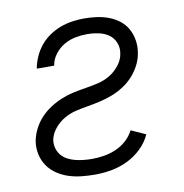

<svg xmlns="http://www.w3.org/2000/svg" viewBox="-66 -591 632 661"><g transform="rotate(-10 250.0 -260.0)"><path d="M214 8Q191 8 167.5 5.5Q144 3 122.5 -4Q101 -11 82.5 -23.5Q64 -36 51.5 -54Q39 -72 34 -95Q29 -118 33 -142Q37 -163 47.5 -183.5Q58 -204 73.5 -220.5Q89 -237 108.5 -249.5Q128 -262 149 -270.5Q170 -279 191.5 -283.5Q213 -288 235 -291.5Q257 -295 278.5 -300Q300 -305 319.5 -316.5Q339 -328 354 -347Q369 -366 372 -387Q376 -407 368.5 -425.5Q361 -444 345.5 -454.5Q330 -465 310.5 -469Q291 -473 270 -473Q250 -473 229.5 -469Q209 -465 190 -454Q171 -443 157.5 -425Q144 -407 141 -387Q141 -387 141 -386.5Q141 -386 141 -386H80Q80 -386 80 -386.5Q80 -387 80 -387Q84 -408 93 -428Q102 -448 116 -465Q130 -482 148.5 -494.5Q167 -507 187.5 -514.5Q208 -522 229 -525Q250 -528 270 -528Q293 -528 314.5 -525Q336 -522 356 -514.5Q376 -507 392.5 -494Q409 -481 419 -463Q429 -445 432.5 -423Q436 -401 432 -379Q429 -358 418.5 -337.5Q408 -317 392.5 -300Q377 -283 357.5 -270.5Q338 -258 317 -250Q296 -242 274.5 -237Q253 -232 231.5 -228.5Q210 -225 188.5 -220Q167 -215 147 -203.5Q127 -192 112 -173.5Q97 -155 93 -134Q91 -119 95 -105Q99 -91 108 -80.5Q117 -70 129.5 -63.5Q142 -57 156 -53.5Q170 -50 185 -48.5Q200 -47 214 -47Q235 -47 256 -50.5Q277 -54 297 -62.5Q317 -71 334 -86Q351 -101 361 -121L412 -98Q400 -71 377.5 -49.5Q355 -28 327.5 -15Q300 -2 271.5 3Q243 8 214 8Z"/></g></svg>

Font: Iosevka SS04 Light
Style: Italic
Weight: 300
Italic angle: -9°
Monospace: yes
Designer: Belleve Invis
Foundry: Belleve Invis
Version: Version 19.0.0; ttfautohint (v1.8.4)